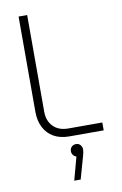

<svg xmlns="http://www.w3.org/2000/svg" viewBox="-102 -756 674 1058"><g transform="rotate(-10 235.5 -227.0)"><path d="M241 0Q190 0 154 -20.5Q118 -41 99 -78.5Q80 -116 80 -165V-699H128V-158Q128 -107 158.5 -75.5Q189 -44 243 -44H433V0ZM225 245 260 116Q248 112 241.5 103Q235 94 235 82Q235 67 245 57.5Q255 48 269 48Q285 48 294 59Q303 70 303 83Q303 98 296 121L261 245Z"/></g></svg>

Font: MuseoModerno Thin ExtraLight
Style: Regular
Weight: 250
Version: Version 1.002